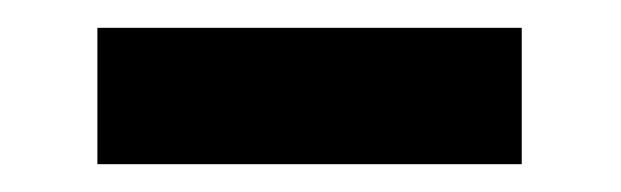

<svg xmlns="http://www.w3.org/2000/svg" viewBox="-20 -346 446 138"><path d="M50 -228V-326H355V-228Z"/></svg>

Font: SUSE Medium
Style: Regular
Weight: 500
Designer: Rene Bieder
Foundry: SUSE
Version: Version 1.000